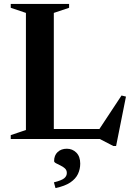

<svg xmlns="http://www.w3.org/2000/svg" viewBox="-20 -705 670 974"><path d="M569 35.5H554.5L486 0H174V-50.5H534.5L472 -32L596.5 -220.5L619 -215ZM253 -639.5V0H34.5V-19.5L111.5 -45.5V-639.5L34.5 -665.5V-685H330.5V-665.5ZM253.5 220Q292 210.5 305.5 199.5Q319 188.5 319 172.5Q319 158 309.2 149.2Q299.5 140.5 286.8 134.5Q274 128.5 264.2 123.2Q254.5 118 254.5 112Q254.5 83 272.5 66.2Q290.5 49.5 319 49.5Q347.5 49.5 367.2 69.2Q387 89 387 125Q387 153 375.5 177.5Q364 202 336.8 220.5Q309.5 239 261.5 249Z"/></svg>

Font: Newsreader 36pt SemiBold
Style: Regular
Weight: 600
Designer: Hugues Gentile
Foundry: Production Type
Version: Version 1.003